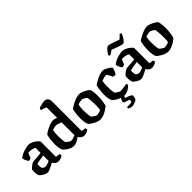

<svg xmlns="http://www.w3.org/2000/svg" viewBox="61 -1750 2901 2901"><g transform="rotate(-45 1511.0 -300.0)"><path d="M176 3Q156 3 130 -9.5Q104 -22 82 -38.5Q60 -55 54 -65Q48 -77 43.5 -100.5Q39 -124 39 -152Q39 -178 43 -197Q47 -205 64.5 -221Q82 -237 102.5 -250.5Q123 -264 136 -267Q145 -269 165.5 -270.5Q186 -272 210 -273Q227 -274 239.5 -275Q252 -276 267.5 -278Q283 -280 311 -283V-392Q290 -404 261 -411Q232 -418 206 -418Q199 -418 192 -417.5Q185 -417 181 -416L148 -335Q143 -332 130.5 -328Q118 -324 100 -323Q89 -336 75.5 -362.5Q62 -389 57 -422Q84 -447 123.5 -464.5Q163 -482 204 -491Q245 -500 277 -500Q297 -500 323.5 -489Q350 -478 375 -461Q400 -444 416.5 -426.5Q433 -409 433 -396V-77L500 -69Q502 -65 505.5 -56.5Q509 -48 509 -37Q501 -27 485 -18.5Q469 -10 451 -5Q433 0 420 0Q384 0 361 -19.5Q338 -39 326 -60Q306 -47 278 -32Q250 -17 222.5 -7Q195 3 176 3ZM218 -83Q227 -83 244 -87Q261 -91 279.5 -98Q298 -105 311 -111V-230Q295 -224 276 -221Q257 -218 239 -216Q213 -212 190.5 -208Q168 -204 156 -193Q156 -177 157 -154Q158 -131 164 -114Q169 -105 185.5 -94Q202 -83 218 -83Z M744 0Q709 0 674.5 -16.5Q640 -33 614.5 -53.5Q589 -74 581 -85Q569 -102 562 -139.5Q555 -177 555 -221Q555 -278 562 -329.5Q569 -381 578 -409Q591 -420 615.5 -435Q640 -450 670.5 -465Q701 -480 734 -490Q767 -500 797 -500Q811 -500 829.5 -493.5Q848 -487 862 -480V-688Q862 -696 858.5 -703.5Q855 -711 846 -714L771 -738Q772 -750 776 -759Q780 -768 783 -772Q794 -777 816.5 -783.5Q839 -790 864.5 -795Q890 -800 907 -800Q939 -800 961.5 -777Q984 -754 984 -721V-77L1051 -69Q1053 -65 1056.5 -56.5Q1060 -48 1060 -37Q1052 -27 1036 -18.5Q1020 -10 1002 -5Q984 0 972 0Q935 0 911 -20Q887 -40 877 -60Q849 -36 812.5 -18Q776 0 744 0ZM772 -85Q786 -85 812.5 -92.5Q839 -100 862 -111V-386Q838 -396 811 -404.5Q784 -413 767 -413Q758 -413 742.5 -410Q727 -407 712 -403Q697 -399 688 -395Q684 -379 680.5 -345.5Q677 -312 677 -281Q677 -247 679.5 -215.5Q682 -184 685 -162.5Q688 -141 691 -137Q694 -132 709 -119.5Q724 -107 742 -96Q760 -85 772 -85Z M1308 0Q1281 0 1252.5 -10.5Q1224 -21 1198 -35.5Q1172 -50 1153.5 -64Q1135 -78 1130 -85Q1118 -102 1111 -140Q1104 -178 1104 -223Q1104 -280 1111 -330.5Q1118 -381 1127 -409Q1140 -418 1165 -433.5Q1190 -449 1222 -464Q1254 -479 1287.5 -489.5Q1321 -500 1351 -500Q1368 -500 1392 -492.5Q1416 -485 1440.5 -473Q1465 -461 1484.5 -448Q1504 -435 1513 -424Q1521 -411 1525 -386Q1529 -361 1531 -332Q1533 -303 1533 -279Q1533 -225 1525.5 -174.5Q1518 -124 1509 -94Q1494 -79 1461.5 -56.5Q1429 -34 1388.5 -17Q1348 0 1308 0ZM1319 -83Q1329 -83 1346 -86.5Q1363 -90 1379.5 -95Q1396 -100 1403 -104Q1408 -118 1410.5 -146.5Q1413 -175 1413 -205Q1413 -240 1410.5 -276Q1408 -312 1405 -338Q1402 -364 1399 -369Q1396 -375 1381.5 -385.5Q1367 -396 1349.5 -404.5Q1332 -413 1318 -413Q1309 -413 1292 -410Q1275 -407 1258 -403Q1241 -399 1233 -395Q1229 -382 1225.5 -350Q1222 -318 1222 -286Q1222 -252 1224.5 -218.5Q1227 -185 1230 -162Q1233 -139 1236 -135Q1239 -131 1254.5 -118Q1270 -105 1288.5 -94Q1307 -83 1319 -83Z M1818 0Q1791 0 1762 -10.5Q1733 -21 1706.5 -35.5Q1680 -50 1661 -64Q1642 -78 1637 -85Q1625 -102 1618 -139.5Q1611 -177 1611 -221Q1611 -278 1618 -329.5Q1625 -381 1634 -409Q1646 -417 1670 -432Q1694 -447 1725 -462.5Q1756 -478 1789.5 -489Q1823 -500 1855 -500Q1869 -500 1890.5 -491Q1912 -482 1934 -469Q1956 -456 1972 -443.5Q1988 -431 1992 -424Q1992 -409 1984 -387.5Q1976 -366 1965.5 -346Q1955 -326 1945 -316Q1929 -316 1915.5 -320Q1902 -324 1895 -328Q1889 -344 1879 -364.5Q1869 -385 1859 -400.5Q1849 -416 1842 -416Q1815 -416 1784.5 -407Q1754 -398 1742 -393Q1738 -380 1735 -346.5Q1732 -313 1732 -282Q1732 -247 1734 -215.5Q1736 -184 1739 -163Q1742 -142 1745 -137Q1747 -134 1763.5 -121.5Q1780 -109 1799 -98.5Q1818 -88 1829 -88Q1844 -88 1872 -91.5Q1900 -95 1926 -99.5Q1952 -104 1961 -106Q1965 -102 1969 -94Q1973 -86 1974 -75Q1960 -60 1937 -42.5Q1914 -25 1884 -12.5Q1854 0 1818 0ZM1786 200Q1777 200 1762.5 196Q1748 192 1736 186.5Q1724 181 1720 176Q1720 167 1722 160.5Q1724 154 1725 151Q1756 151 1779.5 150.5Q1803 150 1824 145Q1828 137 1830 124Q1832 111 1832 103Q1825 98 1809 92Q1793 86 1775.5 81Q1758 76 1746 74Q1742 68 1737 57Q1732 46 1732 36Q1740 18 1752 -3Q1764 -24 1772 -37H1822L1802 37Q1829 41 1854 51Q1879 61 1895 72Q1911 83 1911 91Q1911 107 1905 130.5Q1899 154 1889 166Q1865 181 1833 190.5Q1801 200 1786 200Z M2175 3Q2155 3 2129 -9.5Q2103 -22 2081 -38.5Q2059 -55 2053 -65Q2047 -77 2042.5 -100.5Q2038 -124 2038 -152Q2038 -178 2042 -197Q2046 -205 2063.5 -221Q2081 -237 2101.5 -250.5Q2122 -264 2135 -267Q2144 -269 2164.5 -270.5Q2185 -272 2209 -273Q2226 -274 2238.5 -275Q2251 -276 2266.5 -278Q2282 -280 2310 -283V-392Q2289 -404 2260 -411Q2231 -418 2205 -418Q2198 -418 2191 -417.5Q2184 -417 2180 -416L2147 -335Q2142 -332 2129.5 -328Q2117 -324 2099 -323Q2088 -336 2074.5 -362.5Q2061 -389 2056 -422Q2083 -447 2122.5 -464.5Q2162 -482 2203 -491Q2244 -500 2276 -500Q2296 -500 2322.5 -489Q2349 -478 2374 -461Q2399 -444 2415.5 -426.5Q2432 -409 2432 -396V-77L2499 -69Q2501 -65 2504.5 -56.5Q2508 -48 2508 -37Q2500 -27 2484 -18.5Q2468 -10 2450 -5Q2432 0 2419 0Q2383 0 2360 -19.5Q2337 -39 2325 -60Q2305 -47 2277 -32Q2249 -17 2221.5 -7Q2194 3 2175 3ZM2217 -83Q2226 -83 2243 -87Q2260 -91 2278.5 -98Q2297 -105 2310 -111V-230Q2294 -224 2275 -221Q2256 -218 2238 -216Q2212 -212 2189.5 -208Q2167 -204 2155 -193Q2155 -177 2156 -154Q2157 -131 2163 -114Q2168 -105 2184.5 -94Q2201 -83 2217 -83ZM2358 -567Q2344 -567 2311.5 -576.5Q2279 -586 2241 -600Q2203 -614 2171 -628L2102 -580Q2096 -582 2088.5 -588Q2081 -594 2077 -605Q2090 -627 2108 -651Q2126 -675 2144.5 -691.5Q2163 -708 2177 -708Q2191 -708 2223.5 -698.5Q2256 -689 2295 -675.5Q2334 -662 2366 -651L2427 -710Q2443 -704 2455 -692Q2444 -665 2426.5 -636Q2409 -607 2390.5 -587Q2372 -567 2358 -567Z M2758 0Q2731 0 2702.5 -10.5Q2674 -21 2648 -35.5Q2622 -50 2603.5 -64Q2585 -78 2580 -85Q2568 -102 2561 -140Q2554 -178 2554 -223Q2554 -280 2561 -330.5Q2568 -381 2577 -409Q2590 -418 2615 -433.5Q2640 -449 2672 -464Q2704 -479 2737.5 -489.5Q2771 -500 2801 -500Q2818 -500 2842 -492.5Q2866 -485 2890.5 -473Q2915 -461 2934.5 -448Q2954 -435 2963 -424Q2971 -411 2975 -386Q2979 -361 2981 -332Q2983 -303 2983 -279Q2983 -225 2975.5 -174.5Q2968 -124 2959 -94Q2944 -79 2911.5 -56.5Q2879 -34 2838.5 -17Q2798 0 2758 0ZM2769 -83Q2779 -83 2796 -86.5Q2813 -90 2829.5 -95Q2846 -100 2853 -104Q2858 -118 2860.5 -146.5Q2863 -175 2863 -205Q2863 -240 2860.5 -276Q2858 -312 2855 -338Q2852 -364 2849 -369Q2846 -375 2831.5 -385.5Q2817 -396 2799.5 -404.5Q2782 -413 2768 -413Q2759 -413 2742 -410Q2725 -407 2708 -403Q2691 -399 2683 -395Q2679 -382 2675.5 -350Q2672 -318 2672 -286Q2672 -252 2674.5 -218.5Q2677 -185 2680 -162Q2683 -139 2686 -135Q2689 -131 2704.5 -118Q2720 -105 2738.5 -94Q2757 -83 2769 -83Z"/></g></svg>

Font: Texturina 72pt
Style: Bold
Weight: 700
Designer: Guillermo Torres Carreño
Foundry: Omnibus-Type
Version: Version 1.002; ttfautohint (v1.8.3)